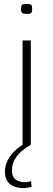

<svg xmlns="http://www.w3.org/2000/svg" viewBox="-20 -738 272 978"><path d="M116 -667Q99 -667 93 -672Q87 -677 87 -693Q87 -709 92.5 -713.5Q98 -718 116 -718Q134 -718 139 -713.5Q144 -709 144 -693Q144 -677 139 -672Q134 -667 116 -667ZM95 0V-532H137V0ZM96 220Q74 220 52.5 212Q31 204 18 185.5Q5 167 5 136Q5 106 19.5 78Q34 50 59 27Q84 4 115 -11L136 0Q112 13 90 32Q68 51 54.5 75.5Q41 100 41 129Q41 165 61 177.5Q81 190 105 190Q115 190 123 188.5Q131 187 138 185L141 213Q132 216 121 218Q110 220 96 220Z"/></svg>

Font: Georama Expanded ExtraLight
Style: Regular
Weight: 250
Width: 7
Designer: Jean-Baptiste Levee
Foundry: Production Type
Version: Version 1.001